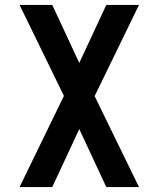

<svg xmlns="http://www.w3.org/2000/svg" viewBox="-20 -540 640 775"><path d="M59 215 238 -153 59 -520H191L300 -286L409 -520H541L362 -152L541 215H409L300 -19L191 215Z"/></svg>

Font: Iosevka Aile
Style: Bold
Weight: 700
Designer: Belleve Invis
Foundry: Belleve Invis
Version: Version 28.0.1; ttfautohint (v1.8.4)